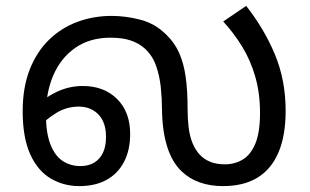

<svg xmlns="http://www.w3.org/2000/svg" viewBox="-20 -620 1053 652"><path d="M249 12Q196 12 152 -14Q108 -40 82.5 -96.5Q57 -153 57 -242Q57 -323 81 -384Q105 -445 147 -485.5Q189 -526 243.5 -546Q298 -566 359 -566Q407 -566 457 -553Q507 -540 545 -502Q573 -475 588.5 -440Q604 -405 610.5 -359Q617 -313 617 -252Q617 -217 620.5 -188Q624 -159 633 -136Q642 -113 658 -95Q673 -79 694 -70.5Q715 -62 744 -62Q777 -62 804 -78Q831 -94 847 -132Q863 -170 863 -237Q863 -303 847 -359Q831 -415 802.5 -461.5Q774 -508 738 -547L816 -600Q878 -521 914 -434Q950 -347 950 -244Q950 -159 925.5 -102Q901 -45 854 -16.5Q807 12 737 12Q694 12 658.5 -0.5Q623 -13 597 -38Q565 -68 548 -121Q531 -174 530 -250Q530 -286 526 -324Q522 -362 510 -396.5Q498 -431 472 -455Q452 -473 424 -482.5Q396 -492 355 -492Q286 -492 237 -458.5Q188 -425 162 -366.5Q136 -308 136 -232Q136 -168 151.5 -129Q167 -90 193.5 -73Q220 -56 253 -56Q280 -56 299.5 -67.5Q319 -79 329.5 -101Q340 -123 340 -155Q340 -205 314 -231.5Q288 -258 247 -258Q207 -258 172 -237Q137 -216 108 -184L93 -248Q123 -283 167.5 -305.5Q212 -328 261 -328Q333 -328 377.5 -284Q422 -240 422 -165Q422 -110 401 -70Q380 -30 341.5 -9Q303 12 249 12Z"/></svg>

Font: utamil05
Style: Book
Weight: 400
Designer: Jelle Bosma - Monotype Design Team
Foundry: Monotype Imaging Inc.
Version: Version 2.003